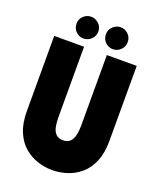

<svg xmlns="http://www.w3.org/2000/svg" viewBox="-160 -969 885 1076"><g transform="rotate(20 283.0 -431.0)"><path d="M529 -252V-700H351V-278Q351 -247 345 -221.5Q339 -196 324.5 -181.5Q310 -167 282 -167Q256 -167 241 -181.5Q226 -196 220.5 -221.5Q215 -247 215 -278V-700H37V-252Q37 -180 58.5 -129Q80 -78 116 -47.5Q152 -17 195.5 -3Q239 11 282 11Q327 11 370.5 -3Q414 -17 450 -47.5Q486 -78 507.5 -129Q529 -180 529 -252ZM195 -742Q170 -742 150.5 -760.5Q131 -779 131 -808Q131 -835 150.5 -853.5Q170 -872 196 -872Q221 -872 241 -853.5Q261 -835 261 -808Q261 -779 241 -760.5Q221 -742 195 -742ZM371 -742Q346 -742 326 -760.5Q306 -779 306 -808Q306 -836 326 -854.5Q346 -873 371 -873Q397 -873 416.5 -854.5Q436 -836 436 -808Q436 -779 416 -760.5Q396 -742 371 -742Z"/></g></svg>

Font: Phudu ExtraBold
Style: Regular
Weight: 800
Version: Version 1.005;gftools[0.9.23]